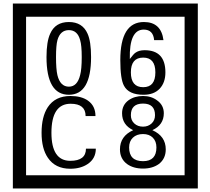

<svg xmlns="http://www.w3.org/2000/svg" viewBox="-20 -980 1195 1090"><path d="M1103 90H53V-960H1103ZM1028 15V-885H128V15ZM497 -656Q497 -442 371 -442Q244 -442 244 -656Q244 -744 265 -789Q294 -855 371 -855Q448 -855 477 -789Q497 -745 497 -656ZM444 -656Q444 -723 435 -752Q420 -809 371 -809Q322 -809 306 -752Q298 -723 298 -656Q298 -587 306 -553Q322 -488 371 -488Q419 -488 435 -554Q444 -587 444 -656ZM919 -569Q919 -511 886.5 -476.5Q854 -442 795 -442Q711 -442 684 -493Q663 -531 663 -639Q663 -855 797 -855Q895 -855 908 -752H855Q850 -812 796 -812Q713 -812 717 -645Q738 -673 748 -680Q768 -695 801 -695Q919 -695 919 -569ZM862 -569Q862 -653 793 -653Q723 -653 723 -569Q723 -485 793 -485Q862 -485 862 -569ZM524 -136Q524 -80 478 -49Q438 -22 379 -22Q294 -22 252 -84Q216 -136 216 -226Q216 -317 251 -371Q293 -435 380 -435Q442 -435 479 -409Q522 -379 522 -321H466Q466 -391 381 -391Q272 -391 272 -226Q272 -67 379 -67Q468 -67 468 -136ZM921 -132Q921 -79 882 -49Q846 -23 792 -23Q737 -23 701 -49Q661 -79 661 -132Q661 -207 736 -241Q673 -271 673 -337Q673 -384 710 -411Q744 -435 792 -435Q839 -435 872 -410Q910 -383 910 -337Q910 -271 845 -241Q921 -207 921 -132ZM860 -326Q860 -392 792 -392Q723 -392 723 -326Q723 -297 742.5 -279Q762 -261 792 -261Q821 -261 840.5 -279Q860 -297 860 -326ZM868 -143Q868 -178 847.5 -198.5Q827 -219 792 -219Q756 -219 734.5 -198.5Q713 -178 713 -143Q713 -65 792 -65Q868 -65 868 -143Z"/></svg>

Font: Unicode BMP Fallback SIL
Style: Regular
Weight: 400
Foundry: NRSI, SIL International
Version: Version 5.1 Based on Unicode 5.1